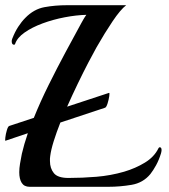

<svg xmlns="http://www.w3.org/2000/svg" viewBox="-36 -718 648 738"><path d="M78 0Q57 0 47.5 -15Q38 -30 38 -56Q38 -71 41 -89Q44 -107 48 -127Q56 -162 71 -206L-15 -177Q-17 -176 -15.5 -189.5Q-14 -203 -9.5 -218Q-5 -233 0 -234L94 -265Q119 -327 151 -391.5Q183 -456 216 -517.5Q249 -579 277 -630Q279 -634 285.5 -645Q292 -656 296 -661Q257 -660 212.5 -651.5Q168 -643 127.5 -628Q87 -613 58.5 -593Q30 -573 22 -549Q21 -546 18 -546Q9 -546 9 -560Q9 -563 11 -569Q21 -595 34 -615Q47 -635 61 -649Q94 -683 135 -690.5Q176 -698 222 -698H449Q427 -681 397 -636.5Q367 -592 335 -536Q322 -513 303 -476.5Q284 -440 263 -396.5Q242 -353 222 -308L383 -361Q386 -362 384 -348.5Q382 -335 377.5 -320.5Q373 -306 368 -304L196 -247Q181 -209 170.5 -175.5Q160 -142 157 -118Q156 -113 156 -108.5Q156 -104 156 -99Q156 -71 171 -52.5Q186 -34 227 -34Q280 -34 334.5 -38.5Q389 -43 441 -58Q485 -71 521 -93Q557 -115 573 -148Q575 -152 578 -152Q585 -152 585 -141Q585 -139 584.5 -136Q584 -133 583 -129Q575 -103 564 -83Q553 -63 542 -49Q514 -15 469.5 -7.5Q425 0 381 0Z"/></svg>

Font: Playball
Style: Regular
Weight: 400
Designer: Robert E. Leuschke
Foundry: Robert E. Leuschke
Version: Version 1.010